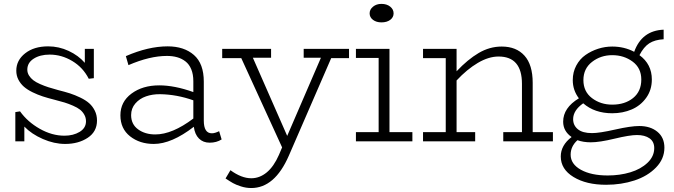

<svg xmlns="http://www.w3.org/2000/svg" viewBox="-20 -720 3433 978"><path d="M275.9 -261.2Q311 -252.4 336.2 -244.4Q361.3 -236.3 389.2 -222.9Q417 -209.5 434.3 -194.1Q451.7 -178.7 462.9 -156.2Q474.1 -133.8 474.1 -106Q474.1 -49.3 426.8 -18.1Q379.4 13.2 312 13.2Q255.9 13.2 198.2 -12Q140.6 -37.1 104 -75.2V0H58.1V-148.9L82 -152.8Q120.6 -99.1 182.6 -64Q244.6 -28.8 308.1 -28.8Q353.5 -28.8 385.7 -48.3Q418 -67.9 418 -102.1Q418 -120.6 409.4 -135.7Q400.9 -150.9 387.7 -161.4Q374.5 -171.9 352.1 -181.6Q329.6 -191.4 309.1 -197.8Q288.6 -204.1 257.8 -211.9Q224.6 -220.2 198.2 -228.8Q171.9 -237.3 145.5 -250.2Q119.1 -263.2 101.8 -278.3Q84.5 -293.5 73.7 -314.2Q63 -335 63 -359.9Q63 -413.1 108.2 -448.5Q153.3 -483.9 225.1 -483.9Q279.8 -483.9 329.6 -460.7Q379.4 -437.5 412.1 -399.9V-471.2H458V-321.8L432.1 -318.8Q402.8 -376.5 348.1 -409.2Q293.5 -441.9 232.9 -441.9Q184.1 -441.9 151.6 -421.1Q119.1 -400.4 119.1 -365.2Q119.1 -349.1 127.7 -335.4Q136.2 -321.8 149.4 -311.5Q162.6 -301.3 184.3 -291.7Q206.1 -282.2 226.6 -275.6Q247.1 -269 275.9 -261.2Z M1096.2 -51.8 1108.9 -9.8Q1083 6.8 1047.9 6.8Q1014.6 6.8 993.4 -14.4Q972.2 -35.6 967.3 -74.2Q854 13.2 763.2 13.2Q691.9 13.2 642.6 -25.6Q593.3 -64.5 593.3 -132.8Q593.3 -201.2 649.7 -243.2Q706.1 -285.2 791 -285.2Q869.1 -285.2 964.8 -251V-306.2Q964.8 -341.3 954.3 -366.9Q943.8 -392.6 924.8 -407.2Q905.8 -421.9 882.3 -428.5Q858.9 -435.1 830.1 -435.1Q742.7 -435.1 634.3 -388.2L621.1 -434.1Q735.4 -483.9 834 -483.9Q917.5 -483.9 967.8 -439.9Q1018.1 -396 1018.1 -304.2V-106Q1018.1 -41 1059.1 -41Q1074.7 -41 1096.2 -51.8ZM647.9 -133.8Q647.9 -86.9 683.6 -61Q719.2 -35.2 771 -35.2Q857.4 -35.2 964.8 -116.2V-209Q880.9 -238.8 795.9 -240.2Q756.8 -240.7 723.9 -229.2Q690.9 -217.8 669.4 -192.9Q647.9 -168 647.9 -133.8Z M1757.8 -471.2V-423.8H1667L1451.2 73.2Q1379.4 237.8 1259.8 237.8Q1233.4 237.8 1207.5 229.5Q1181.6 221.2 1166.5 212.6Q1151.4 204.1 1128.9 189L1153.8 147Q1210 188 1259.8 188Q1302.7 188 1338.9 158Q1375 127.9 1400.9 68.8L1417 30.8L1209 -423.8H1111.8V-471.2H1360.8V-425.8H1268.1L1442.9 -27.8L1614.7 -425.8H1526.9V-471.2Z M1922.9 -606Q1897 -606 1879.9 -618.9Q1862.8 -631.8 1862.8 -651.9Q1862.8 -671.9 1880.1 -686Q1897.5 -700.2 1922.9 -700.2Q1950.2 -700.2 1967.5 -686.3Q1984.9 -672.4 1984.9 -651.9Q1984.9 -631.8 1967.8 -618.9Q1950.7 -606 1922.9 -606ZM1963.9 -46.9H2080.6V0H1793V-46.9H1908.7V-424.8H1793V-471.2H1963.9Z M2693.4 -46.9H2796.4V0H2543.5V-46.9H2638.7V-293Q2638.7 -432.1 2519.5 -432.1Q2468.8 -432.1 2413.6 -399.4Q2358.4 -366.7 2305.7 -310.1V-46.9H2400.4V0H2134.8V-46.9H2250.5V-423.8H2134.8V-471.2H2305.7V-356.9Q2362.3 -417 2418.2 -450Q2474.1 -482.9 2535.6 -482.9Q2609.9 -482.9 2651.6 -436.5Q2693.4 -390.1 2693.4 -297.9Z M3236.3 -78.1Q3293 -78.1 3328.6 -48.8Q3364.3 -19.5 3364.3 32.2Q3364.3 89.4 3321.5 133.3Q3278.8 177.2 3211.9 199.2Q3145 221.2 3067.4 221.2Q2966.3 221.2 2901.4 181.6Q2836.4 142.1 2836.4 77.1Q2836.4 20 2891.6 -22Q2848.6 -51.8 2848.6 -100.1Q2848.6 -170.9 2928.7 -219.2Q2897.5 -260.3 2897.5 -312Q2897.5 -352.5 2915.3 -386Q2933.1 -419.4 2962.4 -439.9Q2991.7 -460.4 3026.9 -471.7Q3062 -482.9 3098.6 -482.9Q3159.7 -482.9 3210.4 -456.1Q3249.5 -564.5 3360.4 -568.8V-520Q3315.4 -517.6 3287.1 -499.3Q3258.8 -481 3237.3 -439Q3300.3 -393.1 3300.3 -314.9Q3300.3 -261.7 3271.5 -221.7Q3242.7 -181.6 3197.5 -162.4Q3152.3 -143.1 3098.6 -143.1Q3008.8 -143.1 2950.7 -193.8Q2899.4 -157.7 2899.4 -112.8Q2899.4 -81.5 2923.3 -61.8Q2947.3 -42 2995.6 -42Q3033.7 -42 3113.3 -60.1Q3192.9 -78.1 3236.3 -78.1ZM3098.6 -439Q3040 -439 2995.8 -404.8Q2951.7 -370.6 2951.7 -312Q2951.7 -253.4 2995.4 -220.2Q3039.1 -187 3098.6 -187Q3163.1 -187 3204.8 -220.7Q3246.6 -254.4 3246.6 -314.9Q3246.6 -373.5 3202.4 -406.2Q3158.2 -439 3098.6 -439ZM3075.7 173.8Q3137.2 173.8 3190.7 157.7Q3244.1 141.6 3278.3 109.1Q3312.5 76.7 3312.5 34.2Q3312.5 1.5 3288.6 -15.4Q3264.6 -32.2 3224.6 -32.2Q3187.5 -32.2 3110.6 -13.7Q3033.7 4.9 2989.3 4.9Q2951.2 4.9 2921.4 -5.9Q2886.7 25.4 2886.7 67.9Q2886.7 115.7 2939 144.8Q2991.2 173.8 3075.7 173.8Z"/></svg>

Font: BioRhyme Light
Style: Regular
Weight: 300
Designer: Aoife Mooney
Foundry: Aoife Mooney Type
Version: Version 1.500;PS 001.500;hotconv 1.0.88;makeotf.lib2.5.64775